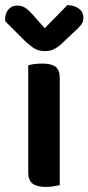

<svg xmlns="http://www.w3.org/2000/svg" viewBox="-43 -729 348 755"><path d="M192 -1Q184 1 169 3.5Q154 6 137 6Q102 6 85 -7Q68 -20 68 -51V-472Q76 -475 91 -477Q106 -479 124 -479Q159 -479 175.5 -466.5Q192 -454 192 -422ZM85 -672 133 -618 222 -709Q251 -708 268 -694.5Q285 -681 285 -659Q285 -643 276 -631.5Q267 -620 249 -604L195 -553Q180 -540 165.5 -534Q151 -528 134 -528Q121 -528 109.5 -531Q98 -534 86 -542.5Q74 -551 57 -566L-22 -645Q-23 -649 -23 -654Q-23 -663 -19 -675.5Q-15 -688 -4 -697.5Q7 -707 25 -707Q41 -707 53.5 -700Q66 -693 85 -672Z"/></svg>

Font: Baloo Bhaijaan 2 SemiBold
Style: Regular
Weight: 600
Designer: Sanskriti Dholi, Noopur Datye and Ek Type
Foundry: Ek Type
Version: Version 1.700